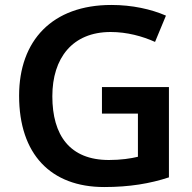

<svg xmlns="http://www.w3.org/2000/svg" viewBox="-20 -744 773 774"><path d="M391 -393V-286H536V-112C507 -105 467 -99 419 -99C261 -99 191 -199 191 -356C191 -510 272 -615 426 -615C492 -615 554 -598 605 -575L649 -681C589 -707 513 -724 429 -724C191 -724 57 -581 57 -358C57 -123 184 10 400 10C502 10 585 -4 661 -29V-393Z"/></svg>

Font: Noto Sans Myanmar UI SemiBold
Style: Regular
Weight: 600
Designer: Monotype Design Team
Foundry: Monotype Imaging Inc.
Version: Version 2.103